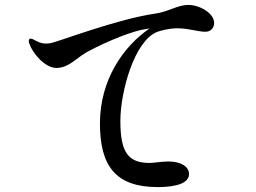

<svg xmlns="http://www.w3.org/2000/svg" viewBox="-20 -760 1040 780"><path d="M745 -740C702 -740 666 -713 612 -705C454 -682 224 -593 187 -585C181 -584 173 -583 167 -583C145 -583 128 -593 117 -599C112 -602 108 -603 105 -603C99 -603 97 -600 97 -594C97 -590 97 -586 100 -581C111 -547 161 -484 209 -484C258 -484 285 -520 332 -548C423 -597 525 -636 573 -642C578 -643 583 -644 587 -644C481 -571 386 -436 386 -258C386 -86 450 0 620 0C652 0 748 -2 748 -53C748 -82 717 -104 664 -104C638 -104 603 -98 589 -98C501 -98 469 -140 469 -269C469 -387 526 -596 620 -631C632 -635 664 -645 701 -645C747 -645 783 -631 815 -631C834 -631 850 -645 850 -667C850 -705 793 -740 745 -740Z"/></svg>

Font: Shippori Mincho OTF SemiBold
Style: Regular
Weight: 600
Designer: FONTDASU
Foundry: FONTDASU / Google Inc. / but / Adobe
Version: Version 3.300;hotconv 1.0.109;makeotfexe 2.5.65596